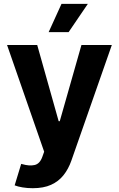

<svg xmlns="http://www.w3.org/2000/svg" viewBox="-20 -783 626 1011"><path d="M152.7 208Q123.9 208 98.8 203.8Q73.7 199.6 57.2 193L91.6 79.9L96.7 81.2Q134.6 92.2 162.2 85.9Q189.8 79.7 202.9 42.8L212.5 15.8L17.2 -545.9H176L288.9 -144.9H294.7L408.8 -545.9H568.8L355.7 63.1Q340.3 107 314.3 139.7Q288.3 172.4 248.8 190.2Q209.3 208 152.7 208ZM236.1 -613.7 303.9 -762.7H442.6L341.2 -613.7Z"/></svg>

Font: Inter
Style: Regular
Weight: 400
Designer: Rasmus Andersson
Foundry: rsms
Version: Version 4.000;git-8c9346024